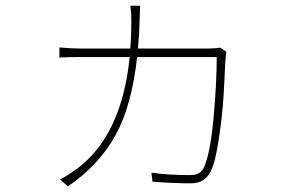

<svg xmlns="http://www.w3.org/2000/svg" viewBox="-20 -617 1040 683"><path d="M763.7 -447.3 785.2 -432.6Q783.2 -419.9 781.2 -394.5Q779.3 -343.8 775.4 -277.8Q771.5 -211.9 758.8 -125Q746.1 -38.1 728.5 -4.9Q707 35.2 659.2 35.2Q598.6 35.2 522.5 29.3L518.6 -2.9Q576.2 5.9 656.2 5.9Q691.4 5.9 704.1 -18.6Q727.5 -66.4 739.3 -193.8Q751 -321.3 751 -414.1H467.8Q448.2 -237.3 389.2 -132.8Q330.1 -28.3 221.7 45.9L193.4 21.5Q210.9 13.7 253.9 -16.6Q413.1 -135.7 441.4 -414.1H268.6Q214.8 -414.1 191.4 -412.1V-448.2Q236.3 -444.3 267.6 -444.3H443.4Q447.3 -487.3 447.3 -543.9Q447.3 -572.3 443.4 -596.7H478.5Q478.5 -586.9 477.5 -571.8Q476.6 -556.6 476.6 -546.9Q475.6 -493.2 470.7 -444.3H722.7Q737.3 -444.3 763.7 -447.3Z"/></svg>

Font: GenEi Gothic M ExtraLight
Style: Regular
Weight: 200
Designer: o_tamon (Modified); [Source Han Sans]
Ryoko NISHIZUKA  (kana & ideographs); Paul D. Hunt (Latin, Greek & Cyrillic); Wenl
Version: Version 1.1a;Original Version 1.004